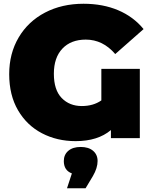

<svg xmlns="http://www.w3.org/2000/svg" viewBox="-20 -736 809 1023"><path d="M520 -369H725V0H571V-43Q501 16 383 16Q284 16 203.5 -26Q123 -68 76 -148.5Q29 -229 29 -341Q29 -451 79.5 -536.5Q130 -622 220 -669Q310 -716 425 -716Q528 -716 609.5 -681.5Q691 -647 745 -581L594 -448Q528 -525 437 -525Q358 -525 312.5 -477Q267 -429 267 -343Q267 -257 308.5 -214Q350 -171 416 -171Q477 -171 520 -201ZM500 122Q500 159 475 202L436 267H337L363 188Q320 172 320 122Q320 88 344 67.5Q368 47 410 47Q452 47 476 67.5Q500 88 500 122Z"/></svg>

Font: Montserrat Alternates Black
Style: Regular
Weight: 900
Designer: Julieta Ulanovsky
Foundry: Julieta Ulanovsky
Version: Version 7.200